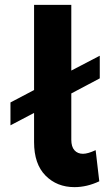

<svg xmlns="http://www.w3.org/2000/svg" viewBox="-20 -762 447 789"><path d="M273 -378V-188Q273 -159 286 -144.5Q299 -130 321 -130Q341 -130 373 -145L388 -17Q337 7 286 7Q214 7 167 -40.5Q120 -88 120 -178V-298L23 -247V-341L120 -392V-742H273V-472L390 -533V-440Z"/></svg>

Font: Argentum Sans SemiBold
Style: Regular
Weight: 600
Designer: Julieta Ulanovsky (Modified by Cristiano Sobral)
Foundry: Julieta Ulanovsky
Version: Version 5.001;November 22, 2018;FontCreator 11.5.0.2425 64-b